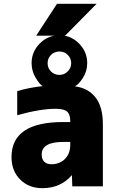

<svg xmlns="http://www.w3.org/2000/svg" viewBox="-20 -986 619 1018"><path d="M338.9 -607.4Q357.4 -625 357.4 -650.9Q357.4 -676.8 339.4 -694.8Q321.3 -712.9 294.9 -712.9Q268.6 -712.9 250.5 -694.8Q232.4 -676.8 232.4 -650.9Q232.4 -625 250.5 -606.9Q268.6 -588.9 294.9 -588.9Q321.3 -588.9 338.9 -607.4ZM352.5 -338.9V-344.7Q352.5 -379.9 335.4 -394.5Q318.4 -409.2 275.4 -409.2Q192.4 -409.2 71.3 -375V-502.9Q137.7 -522.5 206.1 -529.3Q190.4 -538.1 168.9 -573.7Q147.5 -609.4 147.5 -651.4Q147.5 -711.9 191.4 -755.9Q225.6 -790 269.5 -796.9H171.9L282.2 -965.8H492.2L325.2 -796.9H320.3Q364.3 -790 398.4 -755.9Q442.4 -711.9 442.4 -651.4Q442.4 -608.4 419.4 -572.8Q396.5 -537.1 377 -528.3Q446.3 -519.5 485.8 -470.2Q525.4 -420.9 525.4 -327.1V2H363.3L361.3 -57.6Q301.8 11.7 204.1 11.7Q132.8 11.7 86.9 -34.2Q41 -80.1 41 -153.3Q41 -338.9 314.5 -338.9ZM352.5 -233.4H314.5Q200.2 -233.4 201.2 -166Q201.2 -141.6 214.8 -128.4Q228.5 -115.2 252 -115.2Q296.9 -115.2 324.7 -143.6Q352.5 -171.9 352.5 -218.8Z"/></svg>

Font: Gen Shin Gothic Heavy
Style: Bold
Weight: 900
Designer: [Source Han Sans]
Ryoko NISHIZUKA  (kana & ideographs); Paul D. Hunt (Latin, Greek & Cyrillic); Wenlong ZHANG  (bopomofo
Version: Version 1.002.20150607